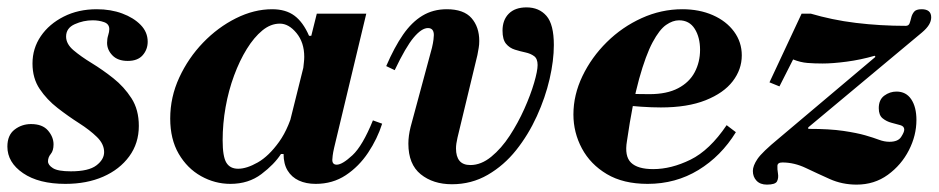

<svg xmlns="http://www.w3.org/2000/svg" viewBox="-20 -487 2544 520"><path d="M157 11Q85 11 42.5 -18Q0 -47 0 -90Q0 -121 19.5 -136Q39 -151 64 -151Q95 -151 110 -133.5Q125 -116 125 -96Q125 -79 117.5 -70Q110 -61 110 -50Q110 -40 123.5 -31.5Q137 -23 172 -23Q220 -23 241 -39Q262 -55 262 -75Q262 -97 242.5 -116Q223 -135 194 -153.5Q165 -172 136 -194.5Q107 -217 87.5 -246Q68 -275 68 -315Q68 -356 90.5 -389Q113 -422 152.5 -442Q192 -462 242 -462Q280 -462 311 -450.5Q342 -439 361 -419.5Q380 -400 380 -374Q380 -353 366.5 -337.5Q353 -322 326 -322Q299 -322 284.5 -337Q270 -352 270 -371Q270 -382 273 -391.5Q276 -401 276 -408Q276 -422 262 -427Q248 -432 231 -432Q206 -432 182.5 -421.5Q159 -411 159 -388Q159 -368 179 -351Q199 -334 228.5 -316Q258 -298 287 -275Q316 -252 336 -221Q356 -190 356 -146Q356 -99 330 -63.5Q304 -28 259.5 -8.5Q215 11 157 11Z M604 11Q562 11 524.5 -10Q487 -31 464 -70.5Q441 -110 441 -166Q441 -224 465.5 -277Q490 -330 530 -371.5Q570 -413 619 -437.5Q668 -462 717 -462Q754 -462 777.5 -444.5Q801 -427 817 -390H824L801 -299Q802 -309 803 -317.5Q804 -326 804 -333Q804 -372 783 -397.5Q762 -423 738 -423Q713 -423 690.5 -404.5Q668 -386 648.5 -354.5Q629 -323 614 -282.5Q599 -242 591 -197Q583 -152 583 -107Q583 -63 593 -46.5Q603 -30 625 -30Q648 -30 678 -47Q708 -64 736 -103Q764 -142 780 -208L748 -70H741Q723 -42 688 -15.5Q653 11 604 11ZM835 11Q809 11 789.5 2Q770 -7 759 -25Q748 -43 748 -70Q748 -82 751 -97.5Q754 -113 764 -153L838 -450H972L885 -87Q882 -74 881 -65.5Q880 -57 880 -54Q880 -41 892 -41Q907 -41 934.5 -66.5Q962 -92 990 -161L1015 -152Q1002 -111 977 -73.5Q952 -36 916.5 -12.5Q881 11 835 11Z M1204 12Q1153 12 1119.5 -15Q1086 -42 1086 -98Q1086 -119 1092 -143L1150 -358Q1153 -371 1154 -379.5Q1155 -388 1155 -392Q1155 -411 1139 -411Q1122 -411 1100.5 -385.5Q1079 -360 1049 -297L1026 -308Q1048 -359 1071.5 -393Q1095 -427 1124 -444.5Q1153 -462 1190 -462Q1236 -462 1257 -438Q1278 -414 1278 -376Q1278 -366 1276.5 -357.5Q1275 -349 1273 -338L1219 -114Q1215 -97 1215 -85Q1215 -63 1224.5 -51.5Q1234 -40 1254 -40Q1283 -40 1310.5 -62.5Q1338 -85 1360.5 -119.5Q1383 -154 1400 -192Q1417 -230 1426.5 -262.5Q1436 -295 1436 -311Q1436 -328 1426.5 -335Q1417 -342 1403 -345Q1389 -348 1374.5 -352.5Q1360 -357 1350.5 -368.5Q1341 -380 1341 -404Q1341 -433 1358 -450Q1375 -467 1406 -467Q1440 -467 1460 -444Q1480 -421 1480 -365Q1480 -323 1468.5 -273Q1457 -223 1434 -172.5Q1411 -122 1378 -80.5Q1345 -39 1301 -13.5Q1257 12 1204 12Z M1734 11Q1668 11 1623.5 -15.5Q1579 -42 1556 -85Q1533 -128 1533 -177Q1533 -230 1557.5 -281Q1582 -332 1623.5 -373Q1665 -414 1718 -438Q1771 -462 1828 -462Q1874 -462 1910.5 -446Q1947 -430 1968 -401.5Q1989 -373 1989 -337Q1989 -299 1964.5 -267Q1940 -235 1891 -215.5Q1842 -196 1770 -196Q1745 -196 1716 -198Q1687 -200 1664.5 -203Q1642 -206 1636 -207L1641 -242Q1658 -235 1679 -233.5Q1700 -232 1739 -232Q1786 -232 1816.5 -248Q1847 -264 1861.5 -291.5Q1876 -319 1876 -352Q1876 -386 1861.5 -409Q1847 -432 1819 -432Q1802 -432 1784 -419.5Q1766 -407 1747.5 -372.5Q1729 -338 1711 -273.5Q1693 -209 1678 -105Q1671 -64 1689 -46.5Q1707 -29 1749 -29Q1798 -29 1850 -54.5Q1902 -80 1948 -148L1973 -129Q1933 -64 1871.5 -26.5Q1810 11 1734 11Z M2057 13Q2039 13 2029 2.5Q2019 -8 2019 -24Q2019 -38 2031.5 -56.5Q2044 -75 2089 -112L2351 -333L2349 -336Q2311 -325 2273 -320Q2235 -315 2208 -315Q2186 -315 2167 -316.5Q2148 -318 2128 -326L2091 -253L2064 -264L2151 -450H2176Q2203 -442 2234 -435.5Q2265 -429 2298 -425Q2331 -421 2365 -419Q2399 -417 2433 -417Q2441 -417 2443.5 -424Q2446 -431 2448 -439.5Q2450 -448 2455.5 -455Q2461 -462 2476 -462Q2502 -462 2502 -440Q2502 -430 2496 -420Q2490 -410 2477 -399L2169 -142V-138Q2227 -138 2264 -132.5Q2301 -127 2323.5 -120.5Q2346 -114 2360.5 -108.5Q2375 -103 2389 -103Q2412 -103 2420.5 -116Q2429 -129 2429 -136Q2429 -145 2418.5 -148Q2408 -151 2394.5 -154.5Q2381 -158 2370.5 -166.5Q2360 -175 2360 -194Q2360 -217 2375 -228Q2390 -239 2408 -239Q2434 -239 2448 -218Q2462 -197 2462 -162Q2462 -120 2441.5 -80Q2421 -40 2384.5 -13.5Q2348 13 2300 13Q2261 13 2227.5 -2Q2194 -17 2162.5 -32Q2131 -47 2099 -47Q2086 -47 2085.5 -38Q2085 -29 2087 -17Q2089 -5 2084.5 4Q2080 13 2057 13Z"/></svg>

Font: Libre Bodoni
Style: Italic
Weight: 400
Italic angle: -13°
Designer: Pablo Impallari, Rodrigo Fuenzalida
Foundry: Impallari Type
Version: Version 2.005;gftools[0.9.23]